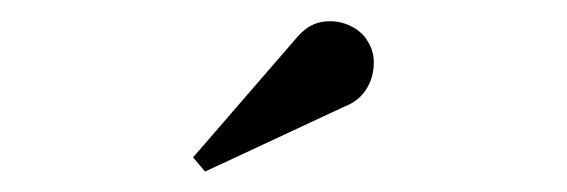

<svg xmlns="http://www.w3.org/2000/svg" viewBox="-20 -1003 540 183"><path d="M175.5 -839.5 164 -853 261 -965Q272.5 -979.5 286.2 -982Q300 -984.5 312.5 -979Q325 -973.5 330.5 -963.5Q337 -953.5 336.2 -940.5Q335.5 -927.5 328.5 -917Q321.5 -906.5 308.5 -901.5Z"/></svg>

Font: Bodoni Moda Medium
Style: Regular
Weight: 500
Designer: Owen Earl
Foundry: indestructible type
Version: Version 2.005